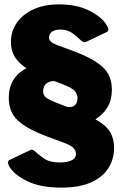

<svg xmlns="http://www.w3.org/2000/svg" viewBox="-20 -772 557 877"><path d="M416 -227Q463 -201 482 -170.5Q501 -140 501 -97Q501 -44 474 -2.5Q447 39 393.5 62Q340 85 260 85Q165 85 104.5 55.5Q44 26 23 -11Q14 -27 16.5 -33Q19 -39 23 -41L115 -85Q124 -90 130.5 -87Q137 -84 144 -77Q161 -61 185 -45.5Q209 -30 255 -30Q287 -30 307 -39.5Q327 -49 327 -70Q327 -85 314 -97.5Q301 -110 264 -123L194 -149Q103 -183 61.5 -221.5Q20 -260 20 -325Q20 -372 41 -406.5Q62 -441 101 -460Q76 -477 60 -495.5Q44 -514 37 -535Q30 -556 30 -580Q30 -629 56.5 -667.5Q83 -706 132 -729Q181 -752 250 -752Q332 -752 389.5 -722.5Q447 -693 468 -656Q477 -640 475 -634Q473 -628 468 -626L376 -582Q367 -578 361 -580.5Q355 -583 347 -590Q330 -607 308.5 -622Q287 -637 255 -637Q232 -637 218 -627.5Q204 -618 204 -601Q204 -590 213 -581.5Q222 -573 247 -564L317 -538Q408 -504 449.5 -465.5Q491 -427 491 -362Q491 -316 471.5 -283Q452 -250 416 -227ZM289 -283Q307 -282 316.5 -287.5Q326 -293 330 -303Q334 -313 334 -325Q334 -339 323 -354.5Q312 -370 264 -388L227 -402Q208 -401 197 -394Q186 -387 181.5 -377Q177 -367 177 -355Q177 -337 190.5 -326.5Q204 -316 247 -299L289 -283Z"/></svg>

Font: Libre Franklin Thin Black
Style: Regular
Weight: 900
Version: Version 3.000